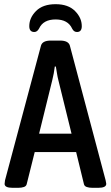

<svg xmlns="http://www.w3.org/2000/svg" viewBox="-20 -896 530 918"><path d="M40 2Q2 2 2 -17Q2 -22 4 -34L176 -678Q183 -702 223 -702H267Q307 -702 314 -678L485 -34Q486 -27 487 -23.5Q488 -20 488 -17Q488 2 450 2H422Q406 2 394.5 -2Q383 -6 381 -17L344 -169H146L108 -17Q106 -6 94.5 -2Q83 2 67 2ZM230 -513 167 -257H322L259 -513Q255 -528 252.5 -545Q250 -562 247 -578H242Q240 -562 237 -545Q234 -528 230 -513ZM144 -743Q120 -743 120 -771Q120 -811 152.5 -843.5Q185 -876 246 -876Q306 -876 338.5 -843.5Q371 -811 371 -771Q371 -743 348 -743Q333 -743 325 -759Q305 -803 246 -803Q187 -803 167 -760Q158 -743 144 -743Z"/></svg>

Font: Asap Condensed Medium
Style: Regular
Weight: 500
Width: 3
Designer: Pablo Cosgaya
Foundry: Omnibus-Type
Version: Version 3.001; ttfautohint (v1.8.4.7-5d5b)